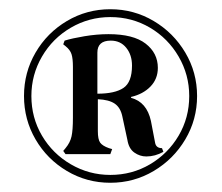

<svg xmlns="http://www.w3.org/2000/svg" viewBox="-20 -532 481 416"><path d="M219 -512Q270 -512 313 -486.5Q356 -461 381.5 -418Q407 -375 407 -324Q407 -273 381.5 -230Q356 -187 313 -161.5Q270 -136 219 -136Q168 -136 125 -161.5Q82 -187 57 -230Q32 -273 32 -324Q32 -375 57 -418Q82 -461 125 -486.5Q168 -512 219 -512ZM219 -153Q266 -153 305 -176Q344 -199 367 -238Q390 -277 390 -324Q390 -370 367 -409.5Q344 -449 305 -472Q266 -495 219 -495Q173 -495 133.5 -472Q94 -449 71 -409.5Q48 -370 48 -324Q48 -277 71 -238Q94 -199 133.5 -176Q173 -153 219 -153ZM297 -193Q283 -193 271 -201.5Q259 -210 256 -229L245 -280Q241 -299 228.5 -307.5Q216 -316 192 -317V-248Q192 -230 197 -223Q202 -216 216 -211L223 -209L219 -198H122L117 -205L122 -211Q132 -223 135 -236.5Q138 -250 138 -277V-387Q138 -405 135 -414.5Q132 -424 122 -432L117 -436L120 -444Q136 -449 163 -453.5Q190 -458 215 -458Q269 -458 295.5 -437.5Q322 -417 322 -385Q322 -361 306 -344.5Q290 -328 264 -322V-320Q298 -311 307 -270L316 -223Q318 -211 331 -211L334 -203Q316 -193 297 -193ZM266 -390Q266 -413 253.5 -428.5Q241 -444 220 -444Q191 -444 191 -418V-329Q229 -329 247.5 -341.5Q266 -354 266 -390Z"/></svg>

Font: Katibeh
Style: Regular
Weight: 400
Designer: Arabic design by Kourosh Beigpour, Latin design by Eduardo Tunni, engineering by Lasse Fister
Version: Version 1.000